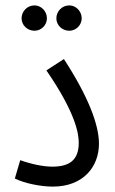

<svg xmlns="http://www.w3.org/2000/svg" viewBox="-20 -688 425 712"><path d="M237 -574C262 -574 283 -595 283 -620C283 -646 262 -668 237 -668C210 -668 189 -646 189 -620C189 -595 210 -574 237 -574ZM108 -574C133 -574 154 -595 154 -620C154 -646 133 -668 108 -668C81 -668 60 -646 60 -620C60 -595 81 -574 108 -574ZM35 -26C71 -8 131 4 176 4C290 4 347 -71 347 -155C347 -225 308 -329 217 -469L152 -427C264 -264 272 -189 272 -158C272 -94 237 -70 174 -70C141 -70 97 -79 55 -94Z"/></svg>

Font: Noto Sans Arabic ExtCond
Style: Regular
Weight: 400
Width: 2
Designer: Monotype Design Team, Nadine Chahine, Nizar Qandah and Khaled Hosny
Foundry: Monotype Imaging Inc.
Version: Version 2.012